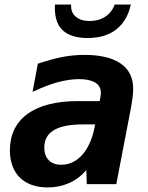

<svg xmlns="http://www.w3.org/2000/svg" viewBox="-20 -798 642 832"><path d="M359.4 -633.3Q289.6 -633.3 253.7 -665Q217.8 -696.8 217.8 -762.2V-778.3H288.1V-772Q288.1 -742.2 309.6 -724.6Q331.1 -707 369.1 -707Q407.7 -707 436.3 -725.8Q464.8 -744.6 477.1 -778.3H546.9Q532.7 -710.4 485.6 -671.9Q438.5 -633.3 359.4 -633.3ZM186 14.2Q147.9 14.2 117.9 3.4Q87.9 -7.3 66.7 -27.8Q45.4 -48.3 34.2 -78.4Q22.9 -108.4 22.9 -147.5Q22.9 -197.8 42.2 -237.3Q61.5 -276.9 98.9 -304.2Q136.2 -331.5 191.2 -345.7Q246.1 -359.9 317.9 -359.9H412.1L416 -383.8Q416.5 -386.7 416.7 -389.4Q417 -392.1 417 -396Q417 -425.3 392.6 -440.2Q368.2 -455.1 322.8 -455.1Q279.8 -455.1 230.2 -441.7Q180.7 -428.2 121.1 -399.9L144 -522Q174.8 -532.2 201.4 -539.6Q228 -546.9 252.7 -551.5Q277.3 -556.2 300.3 -558.1Q323.2 -560.1 346.2 -560.1Q448.2 -560.1 502.7 -522.9Q557.1 -485.8 557.1 -412.6Q557.1 -393.1 553.5 -367.7Q549.8 -342.3 543.9 -312L483.9 0H356L354 -61Q321.3 -22.9 278.6 -4.4Q235.8 14.2 186 14.2ZM246.1 -84Q272.5 -84 296.1 -95.7Q319.8 -107.4 338.9 -129.9Q357.9 -152.3 371.6 -184.8Q385.3 -217.3 392.1 -258.8H336.9Q254.9 -258.8 213.4 -233.9Q171.9 -209 171.9 -158.7Q171.9 -123.5 191.4 -103.8Q210.9 -84 246.1 -84Z"/></svg>

Font: Hack
Style: Bold Italic
Weight: 700
Italic angle: -11°
Monospace: yes
Designer: Christopher Simpkins
Foundry: Christopher Simpkins
Version: Version 2.017; ttfautohint (v1.4.1) -l 4 -r 80 -G 350 -x 0 -